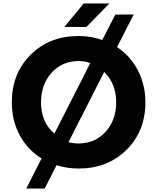

<svg xmlns="http://www.w3.org/2000/svg" viewBox="-20 -944 904 1104"><path d="M568 -714 643 -860 749 -861 653 -673Q729 -623 772.5 -540Q816 -457 816 -356Q816 -190 707.5 -82.5Q599 25 432 25Q367 25 305 6L237 140H131L219 -33Q139 -82 93.5 -166.5Q48 -251 48 -356Q48 -522 156.5 -629.5Q265 -737 432 -737Q504 -737 568 -714ZM216 -356Q216 -240 293 -176L499 -581Q469 -593 432 -593Q338 -593 277 -526Q216 -459 216 -356ZM648 -356Q648 -463 579 -530L374 -127Q398 -119 432 -119Q526 -119 587 -186Q648 -253 648 -356ZM609 -924 477 -789H350L461 -924Z"/></svg>

Font: Metropolitano
Style: Bold
Weight: 700
Designer: Fonts by Alex Slobzheninov & Chris M. Simpson / Changes by Cristiano Sobral
Foundry: Fonts by Alex Slobzheninov & Chris M. Simpson / Changes by Cristiano Sobral
Version: Version 1.00;August 30, 2020;FontCreator 13.0.0.2681 64-bit